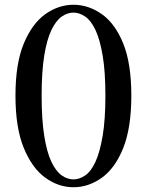

<svg xmlns="http://www.w3.org/2000/svg" viewBox="-20 -771 618 807"><path d="M289 16Q226 16 170.5 -24Q115 -64 80 -149Q45 -234 45 -369Q45 -504 80 -588Q115 -672 170.5 -711.5Q226 -751 289 -751Q352 -751 408 -711.5Q464 -672 498 -588Q532 -504 532 -369Q532 -234 498 -149Q464 -64 408 -24Q352 16 289 16ZM289 -17Q314 -17 338.5 -34Q363 -51 381.5 -91.5Q400 -132 411.5 -200Q423 -268 423 -369Q423 -470 411.5 -537.5Q400 -605 381.5 -644.5Q363 -684 338.5 -701Q314 -718 289 -718Q263 -718 239 -701Q215 -684 196 -644.5Q177 -605 166 -537.5Q155 -470 155 -369Q155 -268 166 -199.5Q177 -131 196 -91Q215 -51 239 -34Q263 -17 289 -17Z"/></svg>

Font: Early Summer Mincho SemiBold
Style: Regular
Weight: 600
Designer: GuiWonder
Version: Version 1.002